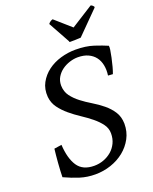

<svg xmlns="http://www.w3.org/2000/svg" viewBox="-171 -1030 906 1136"><g transform="rotate(-20 282.0 -462.5)"><path d="M240 -38Q271 -38 299.5 -48.5Q328 -59 350 -78Q372 -97 385 -124Q398 -151 398 -185Q398 -217 378.5 -243.5Q359 -270 329.5 -294Q300 -318 265 -341Q230 -364 199 -390Q168 -416 146 -446Q124 -476 120 -515Q116 -565 137 -603.5Q158 -642 193.5 -668.5Q229 -695 275 -708.5Q321 -722 368 -722Q434 -722 482.5 -706Q531 -690 563 -676Q565 -668 562.5 -651Q560 -634 554 -605Q541 -544 528 -510L498 -512Q503 -547 497 -577Q491 -607 474.5 -628.5Q458 -650 431 -662.5Q404 -675 366 -675Q341 -675 314.5 -666.5Q288 -658 266.5 -642.5Q245 -627 231 -604Q217 -581 217 -551Q218 -512 238.5 -484.5Q259 -457 289 -434Q319 -411 354 -390Q389 -369 419.5 -344Q450 -319 470.5 -287.5Q491 -256 492 -212Q492 -161 470 -120Q448 -79 411.5 -49.5Q375 -20 327.5 -4Q280 12 229 12Q178 12 133.5 -2Q89 -16 39 -39Q39 -57 40.5 -80Q42 -103 43.5 -126.5Q45 -150 47.5 -172.5Q50 -195 52 -214L99 -221Q104 -134 136 -86Q168 -38 240 -38ZM354 -776Q351 -776 350 -783L276 -917Q278 -922 279 -922Q291 -934 304 -937L404 -849L543 -937Q553 -935 562 -922Q562 -919 561 -917L423 -778Q405 -777 391 -776.5Q377 -776 354 -776Z"/></g></svg>

Font: Lusitana
Style: Italic
Weight: 400
Italic angle: -12°
Designer: Ana Paula Megda
Foundry: Ana Paula Megda
Version: Version 1.000; ttfautohint (v1.1) -l 8 -r 50 -G 200 -x 14 -D